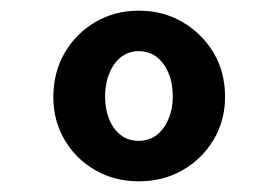

<svg xmlns="http://www.w3.org/2000/svg" viewBox="-20 -732 522 360"><path d="M240 -392Q195 -392 158.5 -413Q122 -434 101 -470Q80 -506 80 -550Q80 -596 101 -632.5Q122 -669 158.5 -690.5Q195 -712 240 -712Q286 -712 322.5 -690.5Q359 -669 380.5 -633Q402 -597 402 -550Q402 -506 380.5 -470Q359 -434 322.5 -413Q286 -392 240 -392ZM240 -468Q260 -468 274 -479Q288 -490 296 -509Q304 -528 304 -551Q304 -576 296 -595Q288 -614 274 -625Q260 -636 240 -636Q221 -636 207 -625Q193 -614 185 -594.5Q177 -575 177 -551Q177 -528 184.5 -509Q192 -490 206 -479Q220 -468 240 -468Z"/></svg>

Font: Lexend Giga Medium
Style: Regular
Weight: 500
Designer: Bonnie Shaver-Troup, Thomas Jockin
Foundry: Lexend
Version: Version 1.007